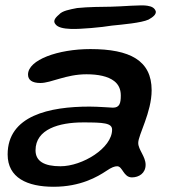

<svg xmlns="http://www.w3.org/2000/svg" viewBox="-20 -642 642 716"><path d="M246 -534C279 -533 360 -540 397 -546.5C436 -550.5 507 -556.5 534 -569C551 -578.5 562.5 -588 561 -599.5C557 -612 546.5 -618 530 -620.5C509 -625 434 -617.5 393.5 -617C362 -616.5 309.5 -616.5 267.5 -612C239 -606.5 212 -601.5 200.5 -588C180.5 -571.5 179 -561 187 -551.5C195 -540.5 214.5 -535 246 -534ZM180 54.5C280.5 54.5 344 17 377 -5C396 -18 407.5 -22 417 -22C437.5 -22 440 19.5 472 19.5C498 19.5 523 4 523 -27.5C523 -58.5 495.5 -83.5 495.5 -109C495.5 -139 545.5 -223 545.5 -305.5C545.5 -416.5 464.5 -459 317 -459C197 -459 84.5 -419 84.5 -364C84.5 -344 99.5 -332.5 130.5 -332.5C171 -332.5 225.5 -365 302.5 -365C346 -365 383 -357.5 406 -339.5C421.5 -327.5 430.5 -310 430.5 -286C430.5 -257 426 -240.5 401 -240.5C394 -240.5 346 -244.5 314 -244.5C164.5 -244.5 8.5 -211 8.5 -66C8.5 21 81.5 54.5 180 54.5ZM205.5 -22C144.5 -22 112.5 -41 112.5 -81.5C112.5 -160.5 201 -185.5 289.5 -185.5C365.5 -185.5 398 -183.5 398 -158.5C398 -89.5 287 -22 205.5 -22Z"/></svg>

Font: Gluten
Style: Italic
Weight: 400
Italic angle: -13°
Designer: Tyler Finck
Foundry: Etcetera Type Company
Version: Version 0.920